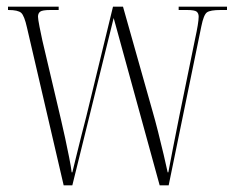

<svg xmlns="http://www.w3.org/2000/svg" viewBox="-20 -556 703 576"><path d="M61 -473Q53 -509 43.5 -517.5Q34 -526 5 -526H4V-536H156V-526H132Q107 -526 100.5 -521Q94 -516 94 -506Q94 -499 98.5 -476Q103 -453 107 -435L163 -197Q169 -172 175.5 -141.5Q182 -111 187.5 -83.5Q193 -56 195 -39H197Q201 -55 208.5 -86Q216 -117 224.5 -150.5Q233 -184 239 -207L319 -536H349L438 -221Q445 -197 454 -161.5Q463 -126 471 -92Q479 -58 483 -39H485Q490 -66 498.5 -109.5Q507 -153 518 -208L565 -438Q576 -488 576 -506Q576 -516 570 -521Q564 -526 541 -526H516V-536H661V-526H642Q611 -526 601 -519Q591 -512 584 -477L486 0H459L321 -502L197 0H171Z"/></svg>

Font: Noto Serif Display ExtraCondensed ExtraLight
Style: Regular
Weight: 200
Width: 2
Designer: Monotype Design Team
Foundry: Monotype Imaging Inc.
Version: Version 2.009